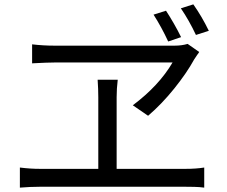

<svg xmlns="http://www.w3.org/2000/svg" viewBox="-20 -869 1040 879"><path d="M936 -728 877 -709Q846 -775 808 -831L865 -849Q904 -794 936 -728ZM809 -699 750 -679Q720 -744 683 -802L740 -820Q757 -794 776 -761Q795 -728 809 -699ZM770 -583H233Q215 -583 190 -582Q165 -581 146 -580Q127 -579 127 -579V-666Q178 -660 229 -660H780Q812 -660 839 -668L892 -631Q888 -624 883 -618Q876 -608 869 -597Q835 -535 778 -464Q721 -393 658 -339L588 -387Q708 -477 770 -583ZM514 -96H830Q877 -96 915 -102V-10Q894 -13 869.5 -13.5Q845 -14 830 -14H162Q120 -14 71 -10V-102Q119 -96 162 -96H430V-424Q430 -460 427 -504H519Q514 -463 514 -424Z"/></svg>

Font: Noto Sans CJK KR Regular (TTF)
Style: Regular
Weight: 400
Designer: Ryoko NISHIZUKA 西塚涼子 (kana & ideographs); Paul D. Hunt (Latin, Greek & Cyrillic); Wenlong ZHANG 张文龙 (bopomofo); Sandoll 
Foundry: Adobe Systems Incorporated
Version: Version 1.004;PS 1.004;hotconv 1.0.82;makeotf.lib2.5.63406